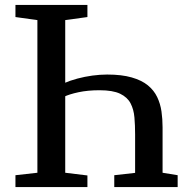

<svg xmlns="http://www.w3.org/2000/svg" viewBox="-20 -763 770 783"><path d="M240.5 -423.5Q265.5 -434.5 295.5 -442.5Q325.5 -450.5 356.8 -454.8Q388 -459 417 -459Q476.5 -459 517.2 -447.2Q558 -435.5 583 -415Q608 -394.5 621 -367.2Q634 -340 638.5 -308.8Q643 -277.5 643 -244V-58.5L704.5 -48.5V0H446V-48.5L531 -58V-215.5Q531 -252 528.2 -284.2Q525.5 -316.5 512.5 -341.5Q499.5 -366.5 469.8 -380.8Q440 -395 386 -395Q338 -395 299.8 -386.8Q261.5 -378.5 240.5 -368ZM132.5 -58.5V-681L43 -693.5V-743H336.5V-693.5L246 -681V-58.5L336.5 -47.5V0H43V-48.5Z"/></svg>

Font: Merriweather 28pt Medium
Style: Regular
Weight: 500
Version: Version 2.100